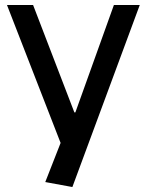

<svg xmlns="http://www.w3.org/2000/svg" viewBox="-20 -560 590 772"><path d="M162 172 240 -27 230 31 8 -540H113L279 -108H283L438 -540H542L271 192Z"/></svg>

Font: Pathway Extreme 8pt Thin 12pt Medium
Style: Regular
Weight: 500
Version: Version 1.001;gftools[0.9.26]